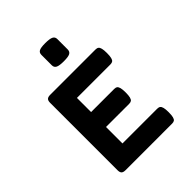

<svg xmlns="http://www.w3.org/2000/svg" viewBox="-222 -921 1044 1044"><g transform="rotate(-45 300.0 -398.5)"><path d="M248.5 -686.5V-766.6Q248.5 -783.7 261.2 -790.5Q273.9 -797.4 308.1 -797.4Q342.8 -797.4 356.7 -790.3Q370.6 -783.2 370.6 -766.6V-686.5Q370.6 -669.9 357.7 -662.8Q344.7 -655.8 310.5 -655.8Q276.4 -655.8 262.5 -662.8Q248.5 -669.9 248.5 -686.5ZM517.6 -57.1Q517.6 -34.2 514.4 -21.7Q511.2 -9.3 504.9 -4.6Q498.5 0 486.8 0H128.4Q111.8 0 104.7 -7.1Q97.7 -14.2 97.7 -30.8V-548.8Q97.7 -565.4 104.7 -572.5Q111.8 -579.6 128.4 -579.6H477.1Q488.8 -579.6 495.1 -574.7Q501.5 -569.8 504.6 -557.4Q507.8 -544.9 507.8 -522Q507.8 -499 504.6 -486.6Q501.5 -474.1 495.1 -469.5Q488.8 -464.8 477.1 -464.8H219.7V-356H397.5Q409.2 -356 415.5 -351.1Q421.9 -346.2 425 -333.7Q428.2 -321.3 428.2 -298.3Q428.2 -275.4 425 -262.9Q421.9 -250.5 415.5 -245.8Q409.2 -241.2 397.5 -241.2H219.7V-114.7H486.8Q498.5 -114.7 504.9 -109.9Q511.2 -105 514.4 -92.5Q517.6 -80.1 517.6 -57.1Z"/></g></svg>

Font: Courier Prime Sans
Style: Bold
Weight: 700
Designer: Alan Dague-Greene
Foundry: Quote-Unquote Apps
Version: Version 3.020